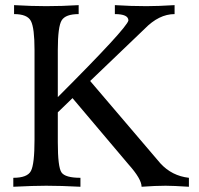

<svg xmlns="http://www.w3.org/2000/svg" viewBox="-20 -713 761 733"><path d="M701.2 0Q640.6 -3.9 612.3 -3.9Q573.2 -3.9 520.5 0Q520.5 -29.8 470.2 -85.9L256.8 -338.4L200.7 -284.2V-169.9Q200.7 -75.2 214.8 -54.7Q229 -34.2 287.1 -34.2V0Q213.9 -3.9 156.2 -3.9Q107.9 -3.9 30.8 0V-34.2Q84.5 -34.2 98.1 -60.3Q111.8 -86.4 111.8 -179.2V-522.5Q111.8 -606 98.1 -632.6Q84.5 -659.2 33.7 -659.2V-693.4Q102.1 -689.5 156.2 -689.5Q216.8 -689.5 280.3 -693.4V-659.2Q230.5 -659.2 215.6 -635.5Q200.7 -611.8 200.7 -521.5V-342.3Q464.8 -606.4 470.2 -634.8Q470.2 -659.2 418.5 -659.2V-693.4Q480 -689.5 539.1 -689.5Q582 -689.5 646.5 -693.4V-659.2Q586.9 -659.2 531.7 -602.5L324.2 -403.8L592.3 -89.4Q636.2 -41.5 701.2 -34.2Z"/></svg>

Font: Kelvinch
Style: Regular
Weight: 400
Designer: Paul James MIller
Foundry: High-Logic / Made with FontCreator
Version: Version 3.30 September 23, 2016